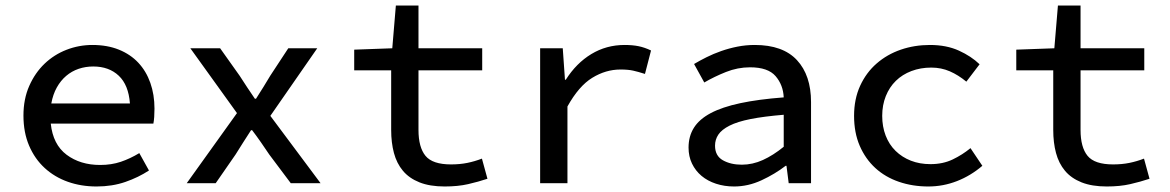

<svg xmlns="http://www.w3.org/2000/svg" viewBox="-20 -664 4240 696"><path d="M330 12Q274 12 226 -5Q178 -22 142 -55Q106 -88 85.5 -136Q65 -184 65 -245Q65 -305 86 -352.5Q107 -400 141.5 -433Q176 -466 221 -483.5Q266 -501 315 -501Q369 -501 411 -484Q453 -467 481.5 -436.5Q510 -406 525 -363.5Q540 -321 540 -270Q540 -254 539 -240Q538 -226 536 -216H164Q172 -140 221.5 -103Q271 -66 343 -66Q384 -66 418 -77.5Q452 -89 485 -109L520 -46Q482 -21 434.5 -4.5Q387 12 330 12ZM318 -423Q290 -423 265 -414.5Q240 -406 220 -389Q200 -372 186 -347Q172 -322 166 -289H451Q446 -356 410.5 -389.5Q375 -423 318 -423Z M657 0 839 -254 670 -489H778L849 -389Q862 -369 876 -347.5Q890 -326 904 -306H908Q921 -326 934.5 -348Q948 -370 960 -390L1025 -489H1130L960 -244L1142 0H1034L956 -104Q942 -125 926 -148Q910 -171 894 -192H890Q876 -170 862 -148.5Q848 -127 834 -104L762 0Z M1592 12Q1538 12 1500.5 -3Q1463 -18 1440.5 -45Q1418 -72 1408 -109.5Q1398 -147 1398 -193V-409H1264V-484L1402 -489L1415 -644H1497V-489H1728V-409H1497V-193Q1497 -130 1522.5 -99Q1548 -68 1615 -68Q1647 -68 1674 -73.5Q1701 -79 1727 -89L1747 -16Q1714 -5 1677 3.5Q1640 12 1592 12Z M1938 0V-489H2020L2028 -375H2031Q2069 -435 2123.5 -468Q2178 -501 2244 -501Q2273 -501 2295 -496.5Q2317 -492 2340 -481L2318 -396Q2293 -404 2275 -408Q2257 -412 2229 -412Q2176 -412 2127 -382Q2078 -352 2037 -278V0Z M2641 12Q2606 12 2575.5 2Q2545 -8 2523 -26.5Q2501 -45 2488.5 -71Q2476 -97 2476 -129Q2476 -170 2495.5 -201Q2515 -232 2556.5 -254Q2598 -276 2663.5 -290Q2729 -304 2821 -311Q2819 -356 2791.5 -388Q2764 -420 2699 -420Q2654 -420 2611.5 -403Q2569 -386 2533 -365L2496 -432Q2516 -444 2541 -456.5Q2566 -469 2594.5 -479Q2623 -489 2653.5 -495Q2684 -501 2716 -501Q2818 -501 2869 -446Q2920 -391 2920 -294V0H2839L2831 -63H2828Q2789 -33 2740.5 -10.5Q2692 12 2641 12ZM2669 -67Q2708 -67 2745.5 -84Q2783 -101 2821 -132V-248Q2749 -242 2701 -232.5Q2653 -223 2624.5 -208.5Q2596 -194 2584 -176Q2572 -158 2572 -136Q2572 -99 2600.5 -83Q2629 -67 2669 -67Z M3345 12Q3288 12 3238.5 -5Q3189 -22 3153 -55Q3117 -88 3096.5 -135.5Q3076 -183 3076 -244Q3076 -305 3098 -353Q3120 -401 3158 -434Q3196 -467 3245.5 -484Q3295 -501 3351 -501Q3411 -501 3456 -480.5Q3501 -460 3531 -431L3483 -368Q3454 -392 3423 -405.5Q3392 -419 3356 -419Q3317 -419 3284 -406.5Q3251 -394 3227.5 -371Q3204 -348 3191 -315.5Q3178 -283 3178 -244Q3178 -205 3190.5 -172.5Q3203 -140 3226.5 -117Q3250 -94 3282 -81.5Q3314 -69 3353 -69Q3398 -69 3433.5 -86Q3469 -103 3498 -127L3541 -63Q3499 -27 3449 -7.5Q3399 12 3345 12Z M3992 12Q3938 12 3900.5 -3Q3863 -18 3840.5 -45Q3818 -72 3808 -109.5Q3798 -147 3798 -193V-409H3664V-484L3802 -489L3815 -644H3897V-489H4128V-409H3897V-193Q3897 -130 3922.5 -99Q3948 -68 4015 -68Q4047 -68 4074 -73.5Q4101 -79 4127 -89L4147 -16Q4114 -5 4077 3.5Q4040 12 3992 12Z"/></svg>

Font: Source Code Pro Medium
Style: Regular
Weight: 500
Monospace: yes
Designer: Paul D. Hunt, Teo Tuominen
Foundry: Adobe Systems Incorporated
Version: Version 2.030;PS 1.000;hotconv 16.6.51;makeotf.lib2.5.65220